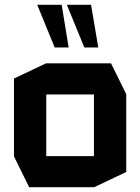

<svg xmlns="http://www.w3.org/2000/svg" viewBox="-20 -777 582 797"><path d="M101 0 38 -128V-451L171 -514H441L504 -386V-63L371 0ZM172 -385V-129H370V-385ZM207 -580 135 -756V-757H236L265 -580ZM330 -580 258 -756V-757H358L388 -580Z"/></svg>

Font: Foldit Thin SemiBold
Style: Regular
Weight: 600
Version: Version 1.003